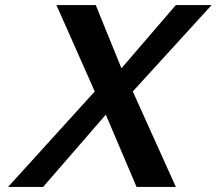

<svg xmlns="http://www.w3.org/2000/svg" viewBox="-20 -742 860 762"><path d="M678 0 507 -379 820 -722H678L462 -471L360 -722H204L356 -379L12 0H151L400 -287L522 0Z"/></svg>

Font: Perun SemiBold Italic
Style: Regular
Weight: 400
Italic angle: -12°
Foundry: Copyright (c) Stefan Peev, Context Ltd, 2016
Version: Version 1.026